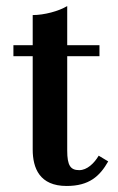

<svg xmlns="http://www.w3.org/2000/svg" viewBox="-20 -610 390 637"><path d="M339 -74.5 307.5 -93.5C292 -67.5 268.5 -45.5 243 -45.5C214 -45.5 203 -60.5 203 -110.5V-423.5H310V-460H203V-590C175.5 -573 126.5 -560 88.5 -560V-460H24.5V-423.5H88.5V-114C88.5 -52 111.5 7 201 7C276 7 311 -25.5 339 -74.5Z"/></svg>

Font: Bodoni* 06pt Medium
Style: Regular
Weight: 500
Version: Version 2.3